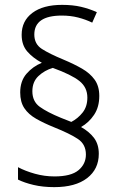

<svg xmlns="http://www.w3.org/2000/svg" viewBox="-20 -781 495 789"><path d="M63 -401Q63 -448 89 -478Q115 -508 152 -523Q115 -543 92 -569.5Q69 -596 69 -638Q69 -695 113 -728Q157 -761 235 -761Q279 -761 313 -753Q347 -745 378 -731L359 -688Q332 -701 301 -709Q270 -717 234 -717Q121 -717 121 -639Q121 -600 152 -580Q183 -560 241 -536Q284 -518 317 -499Q350 -480 369 -453.5Q388 -427 388 -387Q388 -341 366.5 -309Q345 -277 313 -259Q347 -240 366.5 -214Q386 -188 386 -149Q386 -86 338 -49Q290 -12 203 -12Q156 -12 118 -21Q80 -30 54 -43V-94Q84 -78 123.5 -67Q163 -56 204 -56Q272 -56 302.5 -81.5Q333 -107 333 -146Q333 -188 300 -210Q267 -232 202 -258Q160 -275 128.5 -293Q97 -311 80 -336.5Q63 -362 63 -401ZM113 -406Q113 -364 143.5 -342Q174 -320 230 -297L273 -280Q300 -294 319.5 -318.5Q339 -343 339 -380Q339 -422 306.5 -448Q274 -474 197 -502Q163 -492 138 -468.5Q113 -445 113 -406Z"/></svg>

Font: Noto Sans Gurmukhi UI SemiCondensed Light
Style: Regular
Weight: 300
Width: 4
Designer: Jelle Bosma - Monotype Design Team
Foundry: Monotype Imaging Inc.
Version: Version 2.004; ttfautohint (v1.8.4.7-5d5b)